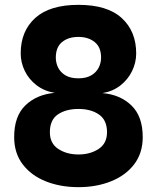

<svg xmlns="http://www.w3.org/2000/svg" viewBox="-20 -762 648 793"><path d="M304 11Q229.5 11 169.2 -13Q109 -37 73.8 -83.2Q38.5 -129.5 38.5 -196Q38.5 -282.5 85.2 -327.2Q132 -372 206 -378.5Q163 -385.5 131.2 -409.8Q99.5 -434 82.5 -468.8Q65.5 -503.5 65.5 -541.5Q65.5 -633.5 125.5 -687.8Q185.5 -742 304 -742Q423.5 -742 483 -687.2Q542.5 -632.5 542.5 -541.5Q542.5 -503.5 525.5 -468.5Q508.5 -433.5 477.2 -409Q446 -384.5 403 -377.5Q476 -371.5 522.8 -326.5Q569.5 -281.5 569.5 -196Q569.5 -129.5 534 -83.2Q498.5 -37 438.2 -13Q378 11 304 11ZM304 -124Q352.5 -124 387.2 -146.8Q422 -169.5 422 -216Q422 -266 388.8 -289Q355.5 -312 304 -312Q252.5 -312 219.2 -289.5Q186 -267 186 -216Q186 -169.5 220.8 -146.8Q255.5 -124 304 -124ZM304 -438.5Q336.5 -438.5 357.2 -451Q378 -463.5 387.8 -483Q397.5 -502.5 397.5 -524Q397.5 -567 371.2 -588.2Q345 -609.5 304 -609.5Q262 -609.5 236.2 -588.2Q210.5 -567 210.5 -524Q210.5 -502.5 220 -483Q229.5 -463.5 250 -451Q270.5 -438.5 304 -438.5Z"/></svg>

Font: Spline Sans
Style: Regular
Weight: 400
Designer: Eben Sorkin, Mirko Velimirovic
Foundry: Sorkin Type
Version: Version 1.001